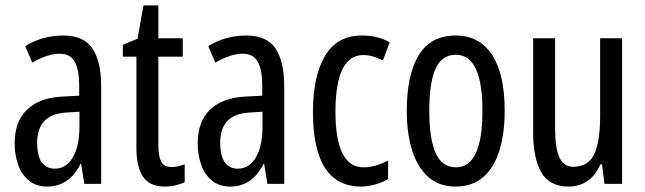

<svg xmlns="http://www.w3.org/2000/svg" viewBox="-20 -678 2379 708"><path d="M213 -547Q289 -547 321 -499Q353 -451 353 -362V0H291L279 -74H277Q235 10 154 10Q113 10 86 -12.5Q59 -35 46.5 -71.5Q34 -108 34 -150Q34 -230 80 -274Q126 -318 211 -322L272 -325V-360Q272 -422 255 -451Q238 -480 200 -480Q156 -480 99 -447L73 -508Q136 -547 213 -547ZM225 -263Q117 -257 117 -152Q117 -103 134 -79.5Q151 -56 182 -56Q224 -56 248.5 -97.5Q273 -139 273 -212V-266Z M613 -62Q625 -62 637 -65Q649 -68 661 -72V-6Q645 1 627 5.5Q609 10 586 10Q533 10 508 -25.5Q483 -61 483 -133V-469H433V-513L487 -535L509 -658H564V-537H654V-469H564V-143Q564 -103 574 -82.5Q584 -62 613 -62Z M888 -547Q964 -547 996 -499Q1028 -451 1028 -362V0H966L954 -74H952Q910 10 829 10Q788 10 761 -12.5Q734 -35 721.5 -71.5Q709 -108 709 -150Q709 -230 755 -274Q801 -318 886 -322L947 -325V-360Q947 -422 930 -451Q913 -480 875 -480Q831 -480 774 -447L748 -508Q811 -547 888 -547ZM900 -263Q792 -257 792 -152Q792 -103 809 -79.5Q826 -56 857 -56Q899 -56 923.5 -97.5Q948 -139 948 -212V-266Z M1312 10Q1134 10 1134 -265Q1134 -397 1178.5 -472Q1223 -547 1314 -547Q1346 -547 1371 -540.5Q1396 -534 1417 -522L1392 -455Q1354 -475 1320 -475Q1217 -475 1217 -266Q1217 -61 1321 -61Q1343 -61 1365.5 -67.5Q1388 -74 1411 -86V-18Q1390 -5 1362.5 2.5Q1335 10 1312 10Z M1841 -269Q1841 -186 1821.5 -123Q1802 -60 1762 -25Q1722 10 1659 10Q1600 10 1560 -25Q1520 -60 1500 -122.5Q1480 -185 1480 -269Q1480 -402 1524 -474.5Q1568 -547 1661 -547Q1747 -547 1794 -476.5Q1841 -406 1841 -269ZM1563 -269Q1563 -166 1586.5 -113.5Q1610 -61 1661 -61Q1759 -61 1759 -269Q1759 -476 1661 -476Q1609 -476 1586 -424.5Q1563 -373 1563 -269Z M2274 -537V0H2209L2200 -72H2194Q2177 -32 2146.5 -11Q2116 10 2078 10Q2005 10 1975.5 -43.5Q1946 -97 1946 -187V-537H2027V-202Q2027 -131 2043 -97Q2059 -63 2093 -63Q2149 -63 2171 -109Q2193 -155 2193 -251V-537Z"/></svg>

Font: Noto Sans Georgian ExtraCondensed
Style: Regular
Weight: 400
Width: 2
Designer: Monotype Design Team, Akaki Razmadze
Foundry: Google LLC
Version: Version 2.005; ttfautohint (v1.8.4.7-5d5b)